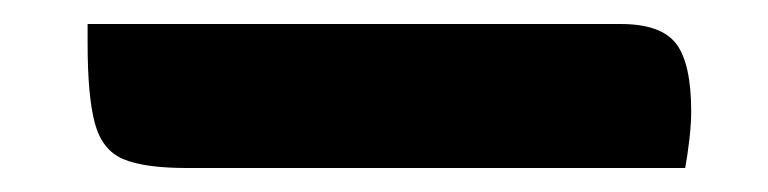

<svg xmlns="http://www.w3.org/2000/svg" viewBox="-20 45 640 160"><path d="M53 65H497Q531 65 543.5 81.5Q556 98 556 138Q556 148 554.5 161Q553 174 551 185H136Q100 185 82.5 177.5Q65 170 59 147.5Q53 125 53 81Z"/></svg>

Font: Recursive Mn Csl St SmB
Style: Regular
Weight: 600
Monospace: yes
Version: Version 1.079;hotconv 1.0.112;makeotfexe 2.5.65598; ttfautoh